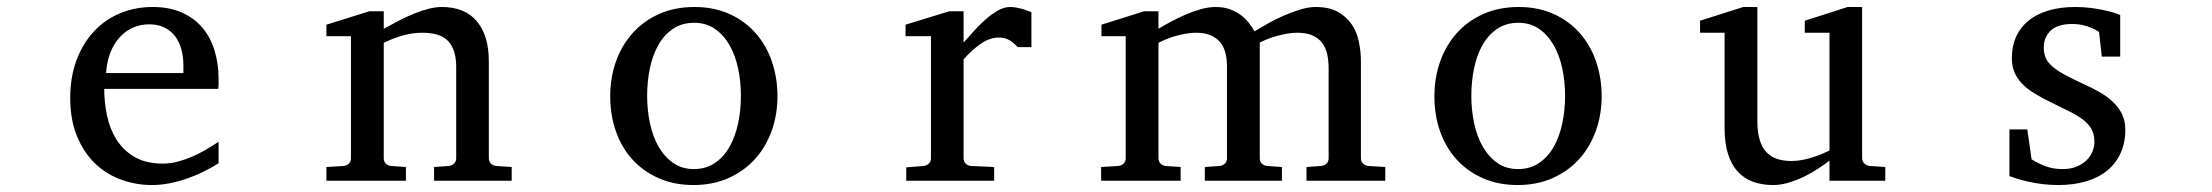

<svg xmlns="http://www.w3.org/2000/svg" viewBox="-20 -514 6290 546"><path d="M601.6 -49.8Q580.6 -36.6 557.9 -25.4Q535.2 -14.2 511 -5.9Q486.8 2.4 461.9 7.3Q437 12.2 411.6 12.2Q366.2 12.2 324.2 -3.2Q282.2 -18.6 250.2 -49.3Q218.3 -80.1 199 -126.7Q179.7 -173.3 179.7 -235.8Q179.7 -294.4 197.3 -342Q214.8 -389.6 246.1 -423.6Q277.3 -457.5 320.3 -475.8Q363.3 -494.1 414.6 -494.1Q460.9 -494.1 496.1 -478.8Q531.2 -463.4 554.7 -436.3Q578.1 -409.2 589.8 -371.3Q601.6 -333.5 601.6 -289.1V-275.9Q601.6 -268.1 600.6 -261.2H276.4Q276.4 -223.1 284.4 -185.1Q292.5 -147 311.5 -116.7Q330.6 -86.4 362.8 -67.6Q395 -48.8 443.4 -48.8Q464.8 -48.8 485.8 -54.4Q506.8 -60.1 527.1 -68.8Q547.4 -77.6 565.9 -88.6Q584.5 -99.6 601.6 -110.8ZM501.5 -328.1Q501.5 -353 495.6 -374.3Q489.7 -395.5 477.8 -411.1Q465.8 -426.8 447.5 -435.8Q429.2 -444.8 404.3 -444.8Q379.4 -444.8 357.9 -435.3Q336.4 -425.8 320.1 -407.7Q303.7 -389.6 293.7 -364Q283.7 -338.4 281.7 -306.2H501.5Z M1214.4 0V-39.1L1256.3 -42Q1265.1 -43 1271.2 -48.8Q1277.3 -54.7 1277.3 -64V-324.2Q1277.3 -371.6 1255.4 -396.2Q1233.4 -420.9 1181.2 -420.9Q1152.3 -420.9 1124.5 -412.8Q1096.7 -404.8 1071.3 -392.1V-64Q1071.3 -54.7 1077.1 -48.8Q1083 -43 1092.3 -42L1134.3 -39.1V0H908.2V-39.1L957 -42Q966.3 -43 972.2 -48.8Q978 -54.7 978 -64V-411.1H908.2V-443.8L1030.3 -481.9H1071.3V-432.1Q1092.3 -443.8 1114 -455.1Q1135.7 -466.3 1157.2 -475.1Q1178.7 -483.9 1198.7 -489Q1218.8 -494.1 1236.3 -494.1Q1301.8 -494.1 1335.9 -453.6Q1370.1 -413.1 1370.1 -339.8V-64Q1370.1 -54.7 1376.2 -48.8Q1382.3 -43 1391.1 -42L1435.1 -39.1V0Z M2086.9 -241.2Q2086.9 -282.2 2078.9 -319.8Q2070.8 -357.4 2054.2 -386.2Q2037.6 -415 2012.7 -432.1Q1987.8 -449.2 1954.1 -449.2Q1919.4 -449.2 1894 -432.1Q1868.7 -415 1852.3 -386.2Q1835.9 -357.4 1828.1 -319.8Q1820.3 -282.2 1820.3 -241.2Q1820.3 -200.7 1828.4 -163.1Q1836.4 -125.5 1853 -96.7Q1869.6 -67.9 1894.5 -50.5Q1919.4 -33.2 1953.1 -33.2Q1987.3 -33.2 2012.7 -50.3Q2038.1 -67.4 2054.4 -96.2Q2070.8 -125 2078.9 -162.6Q2086.9 -200.2 2086.9 -241.2ZM2190.9 -240.2Q2190.9 -187 2174.1 -140.9Q2157.2 -94.7 2126.2 -60.8Q2095.2 -26.9 2051 -7.3Q2006.8 12.2 1952.1 12.2Q1897.5 12.2 1853.5 -7.1Q1809.6 -26.4 1778.8 -60.1Q1748 -93.8 1731.7 -139.9Q1715.3 -186 1715.3 -240.2Q1715.3 -293.5 1731.9 -339.8Q1748.5 -386.2 1779.8 -420.7Q1811 -455.1 1855.2 -474.6Q1899.4 -494.1 1955.1 -494.1Q2010.7 -494.1 2054.7 -474.1Q2098.6 -454.1 2128.9 -419.7Q2159.2 -385.3 2175 -339.1Q2190.9 -293 2190.9 -240.2Z M2874 -379.9Q2864.3 -391.1 2851.6 -399.2Q2838.9 -407.2 2820.3 -407.2Q2795.9 -407.2 2771 -390.9Q2746.1 -374.5 2720.2 -345.2V-64Q2720.2 -54.7 2726.1 -48.8Q2731.9 -43 2741.2 -42L2807.1 -39.1V0H2557.1V-38.1L2606.4 -42Q2615.2 -43 2621.3 -48.8Q2627.4 -54.7 2627.4 -64V-411.1H2555.2V-443.8L2679.2 -481.9H2720.2V-393.1Q2731 -404.8 2746.3 -422.1Q2761.7 -439.5 2779.3 -455.6Q2796.9 -471.7 2815.7 -482.9Q2834.5 -494.1 2852.1 -494.1Q2859.9 -494.1 2868.7 -492.7Q2877.4 -491.2 2885.7 -489Q2894 -486.8 2901.1 -484.1Q2908.2 -481.4 2913.1 -479V-379.9Z M3695.3 0V-39.1L3737.3 -42Q3746.6 -43 3752.4 -48.8Q3758.3 -54.7 3758.3 -64V-318.8Q3758.3 -342.3 3753.9 -361.1Q3749.5 -379.9 3739 -393.1Q3728.5 -406.2 3711.4 -413.6Q3694.3 -420.9 3669.4 -420.9Q3656.7 -420.9 3642.8 -418.7Q3628.9 -416.5 3615 -412.8Q3601.1 -409.2 3587.6 -404.1Q3574.2 -398.9 3562.5 -393.1V-64Q3562.5 -54.7 3568.4 -48.8Q3574.2 -43 3583.5 -42L3625.5 -39.1V0H3406.2V-39.1L3448.2 -42Q3457.5 -43 3463.4 -48.8Q3469.2 -54.7 3469.2 -64V-325.2Q3469.2 -346.2 3464.6 -364Q3460 -381.8 3449.5 -394.3Q3439 -406.7 3422.1 -413.8Q3405.3 -420.9 3381.3 -420.9Q3367.2 -420.9 3351.8 -418.2Q3336.4 -415.5 3322.3 -411.4Q3308.1 -407.2 3295.7 -402.1Q3283.2 -397 3274.4 -392.1V-64Q3274.4 -54.7 3280.3 -48.8Q3286.1 -43 3295.4 -42L3337.4 -39.1V0H3111.3V-39.1L3160.2 -42Q3169.4 -43 3175.3 -48.8Q3181.2 -54.7 3181.2 -64V-411.1H3112.3V-443.8L3233.4 -481.9H3274.4V-432.1Q3291 -442.4 3311.3 -453.1Q3331.5 -463.9 3353 -473.1Q3374.5 -482.4 3396.2 -488.3Q3418 -494.1 3437.5 -494.1Q3459 -494.1 3476.6 -488Q3494.1 -481.9 3507.6 -471.9Q3521 -461.9 3531 -449.5Q3541 -437 3547.4 -424.8Q3562.5 -434.1 3584 -446.3Q3605.5 -458.5 3629.4 -469Q3653.3 -479.5 3677.2 -486.8Q3701.2 -494.1 3721.2 -494.1Q3760.7 -494.1 3785.6 -479.7Q3810.5 -465.3 3825 -443.1Q3839.4 -420.9 3844.7 -393.6Q3850.1 -366.2 3850.1 -340.8V-64Q3850.1 -54.7 3856.2 -48.8Q3862.3 -43 3871.1 -42L3919.4 -39.1V0Z M4430.7 -241.2Q4430.7 -282.2 4422.6 -319.8Q4414.6 -357.4 4397.9 -386.2Q4381.3 -415 4356.4 -432.1Q4331.5 -449.2 4297.9 -449.2Q4263.2 -449.2 4237.8 -432.1Q4212.4 -415 4196 -386.2Q4179.7 -357.4 4171.9 -319.8Q4164.1 -282.2 4164.1 -241.2Q4164.1 -200.7 4172.1 -163.1Q4180.2 -125.5 4196.8 -96.7Q4213.4 -67.9 4238.3 -50.5Q4263.2 -33.2 4296.9 -33.2Q4331.1 -33.2 4356.4 -50.3Q4381.8 -67.4 4398.2 -96.2Q4414.6 -125 4422.6 -162.6Q4430.7 -200.2 4430.7 -241.2ZM4534.7 -240.2Q4534.7 -187 4517.8 -140.9Q4501 -94.7 4470 -60.8Q4439 -26.9 4394.8 -7.3Q4350.6 12.2 4295.9 12.2Q4241.2 12.2 4197.3 -7.1Q4153.3 -26.4 4122.6 -60.1Q4091.8 -93.8 4075.4 -139.9Q4059.1 -186 4059.1 -240.2Q4059.1 -293.5 4075.7 -339.8Q4092.3 -386.2 4123.5 -420.7Q4154.8 -455.1 4199 -474.6Q4243.2 -494.1 4298.8 -494.1Q4354.5 -494.1 4398.4 -474.1Q4442.4 -454.1 4472.7 -419.7Q4502.9 -385.3 4518.8 -339.1Q4534.7 -293 4534.7 -240.2Z M5182.6 0V-57.1Q5169.9 -47.4 5151.6 -35.2Q5133.3 -22.9 5112.1 -12.5Q5090.8 -2 5067.6 5.1Q5044.4 12.2 5022.5 12.2Q4990.2 12.2 4964.6 2.7Q4939 -6.8 4921.1 -26.6Q4903.3 -46.4 4893.8 -76.9Q4884.3 -107.4 4884.3 -149.9V-420.9H4814.5V-455.1L4937.5 -494.1H4977.5V-168.9Q4977.5 -142.6 4982.7 -121.6Q4987.8 -100.6 4999.3 -85.9Q5010.7 -71.3 5029.3 -63.7Q5047.9 -56.2 5074.2 -56.2Q5089.4 -56.2 5105 -59.1Q5120.6 -62 5134.8 -66.7Q5148.9 -71.3 5161.4 -76.4Q5173.8 -81.5 5182.6 -85.9V-420.9H5112.3V-455.1L5234.4 -494.1H5275.4V-64Q5275.4 -54.7 5282 -48.8Q5288.6 -43 5297.4 -42L5341.3 -39.1V0Z M6023.9 -145Q6023.9 -108.4 6010.7 -79.1Q5997.6 -49.8 5973.1 -29.5Q5948.7 -9.3 5913.1 1.5Q5877.4 12.2 5833 12.2Q5810.1 12.2 5788.3 9.5Q5766.6 6.8 5748.3 2.7Q5730 -1.5 5715.8 -5.9Q5701.7 -10.3 5694.3 -13.2V-146H5745.1L5757.3 -61Q5772.5 -51.3 5794.7 -42.2Q5816.9 -33.2 5846.2 -33.2Q5867.7 -33.2 5884.3 -39.8Q5900.9 -46.4 5912.4 -57.1Q5923.8 -67.9 5929.9 -81.8Q5936 -95.7 5936 -110.8Q5936 -131.8 5927.7 -146.7Q5919.4 -161.6 5903.8 -173.6Q5888.2 -185.5 5865.5 -196.8Q5842.8 -208 5814 -222.2Q5786.6 -235.4 5765.6 -248.3Q5744.6 -261.2 5730.2 -276.1Q5715.8 -291 5708.5 -308.8Q5701.2 -326.7 5701.2 -349.1Q5701.2 -382.3 5713.1 -409.2Q5725.1 -436 5748 -454.8Q5771 -473.6 5804.4 -483.9Q5837.9 -494.1 5881.3 -494.1Q5903.3 -494.1 5923.3 -491.7Q5943.4 -489.3 5960 -485.8Q5976.6 -482.4 5989.3 -478.5Q6002 -474.6 6009.3 -471.2V-353H5957L5949.2 -422.9Q5938.5 -431.2 5917.5 -438.5Q5896.5 -445.8 5873 -445.8Q5831.5 -445.8 5811.8 -427Q5792 -408.2 5792 -378.9Q5792 -361.8 5797.6 -349.1Q5803.2 -336.4 5816.2 -325.2Q5829.1 -314 5850.3 -302.2Q5871.6 -290.5 5903.3 -275.9Q5929.7 -264.2 5951.7 -251.5Q5973.6 -238.8 5989.7 -223.1Q6005.9 -207.5 6014.9 -188.5Q6023.9 -169.4 6023.9 -145Z"/></svg>

Font: BabelStone Ogham Fixed
Style: Regular
Weight: 400
Monospace: yes
Designer: Andrew West
Foundry: BabelStone
Version: Version 2.02 March 14, 2022